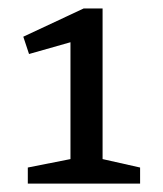

<svg xmlns="http://www.w3.org/2000/svg" viewBox="-20 -752 387 455"><path d="M312 -316.9H45.9V-355L147 -375V-651.9L48.8 -624L35.2 -665L178.2 -731.9H223.1V-375L312 -355Z"/></svg>

Font: Amethysta
Style: Regular
Weight: 400
Designer: Konstantin Vinogradov, Alexei Vanyashin
Foundry: Cyreal (www.cyreal.org)
Version: Version 1.003